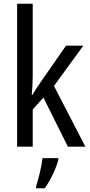

<svg xmlns="http://www.w3.org/2000/svg" viewBox="-20 -780 480 1021"><path d="M154 -377V-760H71V0H154V-198L211 -261L341 0H434L267 -323L423 -537H331L196 -343C182 -324 164 -296 153 -276H149C152 -308 154 -345 154 -377ZM290 71V61H206C202 102 184 175 172 210V221H218C248 180 278 116 290 71Z"/></svg>

Font: Noto Sans Gurmukhi UI Condensed
Style: Regular
Weight: 400
Width: 3
Designer: Jelle Bosma - Monotype Design Team
Foundry: Monotype Imaging Inc.
Version: Version 2.004